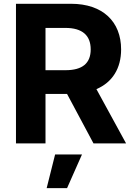

<svg xmlns="http://www.w3.org/2000/svg" viewBox="-20 -747 696 1000"><path d="M63.2 0H217V-257.8H329.2L467 0H636.7L482.2 -282.7C565 -318.2 610.8 -390.3 610.8 -489.7C610.8 -634.2 515.3 -727.3 350.1 -727.3H63.2ZM217 -381.4V-601.6H320.7C409.4 -601.6 452.4 -562.1 452.4 -489.7C452.4 -417.6 409.4 -381.4 321.4 -381.4ZM329.2 233 407 57.5H267L223 233Z"/></svg>

Font: Inter-Hewn
Style: Bold
Weight: 700
Designer: Rasmus Andersson
Foundry: rsms
Version: Version 3.012;git-f93a4a705